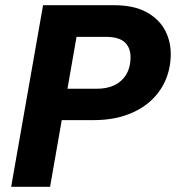

<svg xmlns="http://www.w3.org/2000/svg" viewBox="-20 -720 678 740"><path d="M23 0 146 -700H418Q496 -700 545 -673Q594 -646 617 -601.5Q640 -557 638 -502Q635 -429 597.5 -373.5Q560 -318 494 -287.5Q428 -257 341 -257H218L173 0ZM240 -378H352Q413 -378 447 -409Q481 -440 483 -493Q485 -533 462.5 -555.5Q440 -578 387 -578H275Z"/></svg>

Font: DM Sans 16pt Black
Style: Italic
Weight: 900
Italic angle: -10°
Version: Version 4.004;gftools[0.9.30]